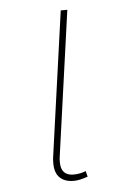

<svg xmlns="http://www.w3.org/2000/svg" viewBox="-46 -594 420 639"><g transform="rotate(-5 164.0 -274.5)"><path d="M222 0Q194 10 175 10Q145 10 128.5 -6Q112 -22 112 -54Q112 -66 113 -73L181 -559H203L135 -73Q134 -67 134 -56Q134 -11 176 -11Q198 -11 217 -19Z"/></g></svg>

Font: FiraGO Thin
Style: Italic
Weight: 100
Italic angle: -8°
Designer: bBox Type GmbH
Foundry: bBox Type GmbH
Version: Version 1.001